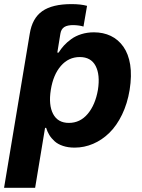

<svg xmlns="http://www.w3.org/2000/svg" viewBox="-39 -710 692 935"><path d="M255 -545.5 240.1 -453.8H246.4Q257.8 -472.3 272.4 -488.3Q286.9 -504.3 307.9 -519.5Q328.8 -534.8 357.2 -543.7Q385.7 -552.6 418.3 -552.6Q463.8 -552.6 500.4 -535.2Q536.9 -517.8 561.8 -482.6Q586.6 -447.4 595 -394.9Q603.3 -342.3 592.3 -272Q581.3 -205.3 555.2 -151.5Q529.1 -97.7 493.4 -62.9Q457.7 -28.1 414.4 -9.6Q371.1 8.9 324.2 8.9Q292.6 8.9 267.6 0.5Q242.5 -7.8 226.6 -22.4Q210.6 -36.9 201 -52.9Q191.4 -68.9 185.7 -87.4H180.4L132.1 204.5H-19.2L105.8 -545.5Q117.9 -621.4 166.9 -655.7Q215.9 -690 308.9 -690Q354.8 -690 384.9 -681.5L367.5 -580.6Q349.4 -586.6 321 -587.7Q289.8 -588.4 274.1 -578.3Q258.5 -568.2 255 -545.5ZM208.5 -272.7Q196.7 -198.9 219.6 -155.2Q242.5 -111.5 296.5 -111.5Q351.2 -111.5 388.1 -155.4Q425.1 -199.2 437.9 -272.7Q449.2 -345.5 426.7 -388.8Q404.1 -432.2 349.4 -432.2Q295.1 -432.2 257.6 -389.2Q220.2 -346.2 208.5 -272.7Z"/></svg>

Font: Karasuma Gothic
Style: Bold Italic
Weight: 700
Italic angle: 9.39998°
Designer: Rasmus Andersson / Ryoko Nishizuka
Foundry: Genbu
Version: Version 1.00